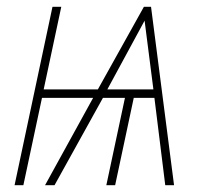

<svg xmlns="http://www.w3.org/2000/svg" viewBox="-20 -547 591 567"><path d="M23 0 135 -527H161L109 -283H269L405 -527H426L494 0H468L436 -258H375L320 0H294L349 -258H284L141 0H113L255 -258H104L49 0ZM297 -283H433L407 -486Z"/></svg>

Font: Noto Sans SemiCondensed Thin
Style: Italic
Weight: 100
Width: 4
Italic angle: -12°
Designer: Monotype Design Team
Foundry: Monotype Imaging Inc.
Version: Version 2.013; ttfautohint (v1.8.4.7-5d5b)